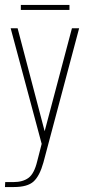

<svg xmlns="http://www.w3.org/2000/svg" viewBox="-25 -584 356 774"><path d="M-5 170 -4 150H29Q67 150 90 133Q113 116 125 66L143 -4L18 -470H46L155 -55L265 -470H294L150 71Q135 125 110.5 147.5Q86 170 31 170ZM59 -544V-564H255V-544Z"/></svg>

Font: Smooch Sans ExtraLight
Style: Regular
Weight: 200
Designer: Robert E. Leuschke
Foundry: Robert E. Leuschke
Version: Version 1.010; ttfautohint (v1.8.3)